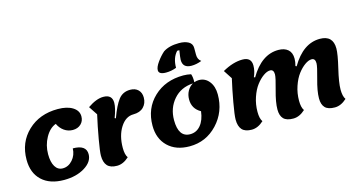

<svg xmlns="http://www.w3.org/2000/svg" viewBox="-91 -1287 3195 1710"><g transform="rotate(-15 1506.0 -431.5)"><path d="M323 25Q192 25 118.5 -44Q45 -113 45 -235Q45 -395 153 -497.5Q261 -600 429 -600Q515 -600 566 -568Q617 -536 617 -483Q617 -440 588 -412.5Q559 -385 513 -385Q470 -385 434.5 -409.5Q399 -434 379 -477Q321 -456 282 -386Q243 -316 243 -233Q243 -160 268 -119Q293 -78 338 -78Q390 -78 428.5 -121.5Q467 -165 469 -227Q592 -227 592 -141Q592 -71 514 -23Q436 25 323 25Z M811 25Q750 25 722 -6Q694 -37 694 -99Q694 -135 713.5 -247Q733 -359 757 -464L704 -544Q785 -600 849 -600Q931 -600 931 -524Q931 -476 899 -391L909 -386Q949 -496 988.5 -547.5Q1028 -599 1097 -599Q1143 -599 1170 -572.5Q1197 -546 1197 -501Q1197 -448 1163.5 -414Q1130 -380 1069 -380Q997 -380 948.5 -304Q900 -228 900 -115Q900 -53 921 -24Q868 25 811 25Z M1447 -664Q1380 -664 1380 -703Q1380 -732 1411 -775.5Q1442 -819 1478 -851Q1533 -888 1625 -888Q1678 -888 1711.5 -869Q1745 -850 1745 -811V-748Q1745 -705 1776 -683Q1728 -664 1682 -664Q1601 -664 1601 -739Q1601 -758 1612 -826H1592Q1543 -773 1543 -682Q1496 -664 1447 -664ZM1481 25Q1355 25 1281 -46.5Q1207 -118 1207 -238Q1207 -397 1314 -498.5Q1421 -600 1587 -600Q1621 -600 1658 -592Q1669 -562 1667 -516Q1689 -524 1710 -524Q1768 -524 1804.5 -477.5Q1841 -431 1841 -357Q1841 -197 1736.5 -86Q1632 25 1481 25ZM1405 -236Q1405 -78 1513 -78Q1571 -78 1609.5 -124Q1648 -170 1658 -251Q1582 -293 1582 -379Q1582 -422 1601 -456.5Q1620 -491 1652 -509Q1540 -503 1472.5 -425Q1405 -347 1405 -236Z M2053 25Q1992 25 1964 -6Q1936 -37 1936 -99Q1936 -139 1956.5 -254Q1977 -369 1999 -464L1947 -544Q2046 -600 2132 -600Q2214 -600 2214 -524Q2214 -474 2191 -422L2201 -417Q2308 -600 2463 -600Q2519 -600 2551.5 -572Q2584 -544 2584 -488Q2584 -458 2574 -422L2584 -417Q2691 -600 2846 -600Q2967 -600 2967 -479Q2967 -427 2937.5 -303Q2908 -179 2908 -115Q2908 -53 2929 -24Q2876 25 2819 25Q2757 25 2729.5 -3.5Q2702 -32 2702 -89Q2702 -156 2732 -262Q2762 -368 2762 -398Q2762 -443 2728 -443Q2700 -443 2665.5 -418.5Q2631 -394 2599.5 -352.5Q2568 -311 2546.5 -247.5Q2525 -184 2525 -115Q2525 -53 2546 -24Q2493 25 2436 25Q2374 25 2346.5 -3.5Q2319 -32 2319 -89Q2319 -156 2349 -262Q2379 -368 2379 -398Q2379 -443 2345 -443Q2317 -443 2282.5 -418.5Q2248 -394 2216.5 -352.5Q2185 -311 2163.5 -247.5Q2142 -184 2142 -115Q2142 -53 2163 -24Q2110 25 2053 25Z"/></g></svg>

Font: Lemonada
Style: Bold
Weight: 700
Designer: Mohamed Gaber (Arabic), Eduardo Tunni (Latin)
Foundry: Kief Type Foundry
Version: Version 4.004